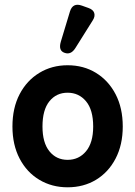

<svg xmlns="http://www.w3.org/2000/svg" viewBox="-20 -787 577 818"><path d="M268 11Q201 11 147.5 -21Q94 -53 63.5 -111.5Q33 -170 33 -248Q33 -327 63.5 -385.5Q94 -444 147.5 -476.5Q201 -509 268 -509Q336 -509 389 -476.5Q442 -444 472.5 -385.5Q503 -327 503 -248Q503 -170 472.5 -111.5Q442 -53 389 -21Q336 11 268 11ZM268 -106Q316 -106 346.5 -142.5Q377 -179 377 -248Q377 -319 346.5 -355.5Q316 -392 268 -392Q220 -392 190.5 -355.5Q161 -319 161 -248Q161 -179 190.5 -142.5Q220 -106 268 -106ZM301 -582Q282 -552 255 -562Q228 -571 239 -609L278 -738Q290 -777 329 -763L357 -753Q377 -746 381.5 -731.5Q386 -717 375 -700Z"/></svg>

Font: Zen Maru Gothic Black
Style: Regular
Weight: 900
Designer: Yoshimichi Ohira
Foundry: Positype
Version: Version 1.001